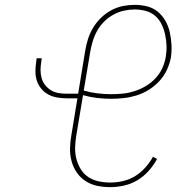

<svg xmlns="http://www.w3.org/2000/svg" viewBox="-20 -763 790 791"><path d="M434 8Q406 8 380 2.5Q354 -3 332.5 -17Q311 -31 296.5 -52Q282 -73 275 -98.5Q268 -124 268.5 -151Q269 -178 274 -206L299 -358H254Q234 -358 214.5 -361.5Q195 -365 178.5 -374Q162 -383 150 -397.5Q138 -412 132 -430Q126 -448 126 -468Q126 -488 129 -508L131 -523H152L150 -508Q147 -491 147 -474Q147 -457 151.5 -441Q156 -425 166 -412.5Q176 -400 189.5 -391.5Q203 -383 219.5 -380Q236 -377 254 -377H302L331 -554Q335 -578 342.5 -602Q350 -626 363.5 -648.5Q377 -671 396 -689.5Q415 -708 438 -720.5Q461 -733 486 -738Q511 -743 535 -743Q562 -743 587 -736.5Q612 -730 630.5 -714.5Q649 -699 661.5 -677Q674 -655 679.5 -630Q685 -605 686.5 -579Q688 -553 684 -526Q679 -500 667.5 -475Q656 -450 636.5 -429Q617 -408 593 -393Q569 -378 543 -370Q517 -362 490.5 -359Q464 -356 438 -356Q408 -356 379 -359.5Q350 -363 322 -371L294 -203Q290 -178 289.5 -154Q289 -130 295 -107.5Q301 -85 313 -65.5Q325 -46 344 -33.5Q363 -21 386.5 -16Q410 -11 435 -11Q460 -11 486.5 -17Q513 -23 536 -37Q559 -51 578 -72Q597 -93 610 -117L627 -108Q613 -82 592.5 -59Q572 -36 546 -20.5Q520 -5 491 1.5Q462 8 434 8ZM439 -375Q463 -375 487 -377.5Q511 -380 534.5 -387.5Q558 -395 580 -408Q602 -421 620 -440Q638 -459 648.5 -482Q659 -505 663 -529Q667 -553 666 -576Q665 -599 660 -621.5Q655 -644 645.5 -663.5Q636 -683 619.5 -697.5Q603 -712 580.5 -718Q558 -724 535 -724Q513 -724 490.5 -719Q468 -714 447 -702.5Q426 -691 409 -674Q392 -657 380.5 -636.5Q369 -616 362.5 -594.5Q356 -573 352 -551L325 -390Q352 -382 381 -378.5Q410 -375 439 -375Z"/></svg>

Font: Iosevka Etoile Thin
Style: Italic
Weight: 100
Italic angle: -9°
Designer: Belleve Invis
Foundry: Belleve Invis
Version: Version 22.1.2; ttfautohint (v1.8.4)